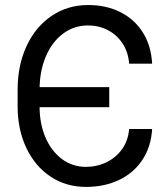

<svg xmlns="http://www.w3.org/2000/svg" viewBox="-20 -737 673 767"><path d="M50.4 -312.8V-377.8Q50.4 -476.2 86.3 -553.3Q122.2 -630.5 186.5 -673.7Q250.7 -716.9 332.2 -716.9Q404.4 -716.9 460.8 -688.5Q517.3 -660.2 550.6 -607.4Q583.9 -554.6 587.7 -482.7H495.9Q492.4 -528.7 469.6 -563.4Q446.8 -598.1 410.6 -616.7Q374.3 -635.4 332.2 -635.4Q275.9 -635.4 231.9 -602.6Q187.8 -569.8 163 -511.2Q138.1 -452.7 138.1 -378.5V-312.2Q138.1 -242.1 161.9 -187.3Q185.8 -132.6 227.7 -101.5Q269.7 -70.4 323.2 -70.4Q367.4 -70.4 405.7 -89.1Q444.1 -107.7 468.1 -141.9Q492.1 -176.1 495.9 -221.7H587.7Q583.6 -150.9 549 -98.6Q514.5 -46.3 456 -18.3Q397.4 9.7 323.2 9.7Q244.1 9.7 182.1 -31.4Q120.2 -72.5 85.3 -145.9Q50.4 -219.3 50.4 -312.8ZM122.2 -388.8H416.4V-308.7H122.2Z"/></svg>

Font: Pretendard Variable
Style: Regular
Weight: 400
Designer: Base glyphs from Inter by Rasmus Andersson; Hangul glyphs from Noto Sans CJK(Source Han Sans) by Jang Soo-young and Kang
Foundry: Kil Hyung-jin
Version: Version 1.100;FEAKit 1.0